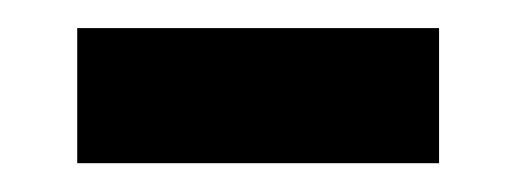

<svg xmlns="http://www.w3.org/2000/svg" viewBox="-20 -370 368 136"><path d="M291 -254.4H34.7V-350.1H291Z"/></svg>

Font: Roboto-o Medium
Style: Regular
Weight: 500
Designer: Google
Version: Version 2.134; 2016; ttfautohint (v1.6)